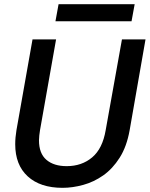

<svg xmlns="http://www.w3.org/2000/svg" viewBox="-20 -889 718 921"><path d="M280 12Q173 12 113 -43Q53 -98 53 -197Q53 -229 59 -265L136 -700H249L172 -265Q170 -252 168.5 -239.5Q167 -227 167 -216Q167 -153 202.5 -122.5Q238 -92 300 -92Q372 -92 422 -134Q472 -176 487 -265L565 -700H678L602 -265Q588 -186 554 -132.5Q520 -79 475 -47.5Q430 -16 379 -2Q328 12 280 12ZM246 -787 261 -869H626L611 -787Z"/></svg>

Font: Rethink Sans SemiBold
Style: Italic
Weight: 600
Italic angle: -10°
Designer: The Rethink Sans project authors (Hans Thiessen). DM Sans designed by Colophon Foundry.
Foundry: Rethink Communications LLC
Version: Version 1.001